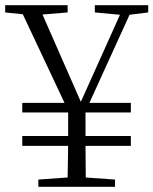

<svg xmlns="http://www.w3.org/2000/svg" viewBox="-25 -721 592 741"><path d="M61 -287H238V-196H61V-158H238L236 -36L123 -28V0H419V-28L306 -36L305 -158H480V-196H305V-287H480V-324H320L475 -664L547 -673V-701H341V-673L438 -664L287 -328L139 -665L236 -673V-701H-5V-673L63 -666L224 -324H61Z"/></svg>

Font: Noto Serif HK Light
Style: Regular
Weight: 300
Designer: Ryoko NISHIZUKA 西塚涼子 (kana & ideographs); Frank Grießhammer (Latin, Greek & Cyrillic); Wenlong ZHANG 张文龙 (bopomofo); San
Foundry: Adobe
Version: Version 2.001;hotconv 1.1.0;makeotfexe 2.6.0